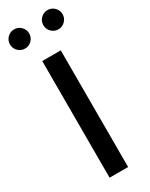

<svg xmlns="http://www.w3.org/2000/svg" viewBox="-272 -1128 917 1176"><g transform="rotate(-30 186.0 -540.0)"><path d="M120.5 0H251.5V-825H120.5ZM304 -943.5Q332 -943.5 352 -963.5Q372 -983.5 372 -1011.5Q372 -1039.5 352 -1059.5Q332 -1079.5 304 -1079.5Q276 -1079.5 256 -1059.5Q236 -1039.5 236 -1011.5Q236 -983.5 256 -963.5Q276 -943.5 304 -943.5ZM68 -943.5Q96 -943.5 116 -963.5Q136 -983.5 136 -1011.5Q136 -1039.5 116 -1059.5Q96 -1079.5 68 -1079.5Q40 -1079.5 20 -1059.5Q0 -1039.5 0 -1011.5Q0 -983.5 20 -963.5Q40 -943.5 68 -943.5Z"/></g></svg>

Font: Spartan SemiBold
Style: Regular
Weight: 600
Designer: Matt Bailey, Mirko Velimirovic
Foundry: Matt Bailey
Version: Version 1.003; ttfautohint (v1.8.3)